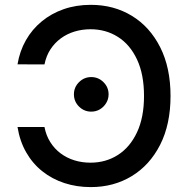

<svg xmlns="http://www.w3.org/2000/svg" viewBox="-20 -757 775 787"><path d="M51.8 -236.5H162.3Q169 -201.3 186.3 -174.2Q203.5 -147 228.7 -128.2Q253.9 -109.4 285 -99.8Q316.1 -90.2 350.9 -90.2Q413.7 -90.2 463.2 -121.8Q512.8 -153.4 541.5 -214.5Q570.3 -275.6 570.3 -363.6Q570.3 -452.4 541.5 -513.5Q512.8 -574.6 463.2 -605.8Q413.7 -637.1 351.2 -637.1Q316.8 -637.1 285.7 -627.7Q254.6 -618.3 229.4 -599.8Q204.2 -581.3 186.8 -554.7Q169.4 -528.1 162.3 -492.9L51.8 -493.3Q60.7 -547.2 86.1 -592Q111.5 -636.7 150.9 -669.2Q190.3 -701.7 241.3 -719.5Q292.3 -737.2 351.9 -737.2Q446.4 -737.2 520.2 -692.3Q594.1 -647.4 636.5 -563.6Q679 -479.8 679 -363.6Q679 -247.2 636.4 -163.5Q593.8 -79.9 519.9 -35Q446 9.9 351.9 9.9Q294.4 9.9 244 -6.6Q193.5 -23.1 153.6 -54.9Q113.6 -86.6 87.4 -132.5Q61.1 -178.3 51.8 -236.5ZM354 -299.4Q324.9 -299.4 304 -320.1Q283 -340.9 283 -370.4Q283 -399.5 304 -420.3Q324.9 -441.1 354 -441.1Q383.2 -441.1 404.1 -420.3Q425.1 -399.5 425.1 -370.4Q425.1 -350.9 415.3 -334.7Q405.5 -318.5 389.6 -308.9Q373.6 -299.4 354 -299.4Z"/></svg>

Font: InterMG Medium
Style: Regular
Weight: 500
Designer: Rasmus Andersson
Foundry: rsms
Version: Version 3.019;December 26, 2023;FontCreator 15.0.0.2955 64-b